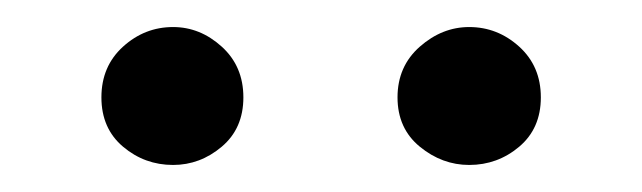

<svg xmlns="http://www.w3.org/2000/svg" viewBox="-20 -792 475 142"><path d="M108 -670Q87 -670 71 -683.5Q55 -697 55 -720Q55 -743 71 -757.5Q87 -772 108 -772Q128 -772 144 -757.5Q160 -743 160 -720Q160 -697 144 -683.5Q128 -670 108 -670ZM327 -670Q307 -670 290.5 -683.5Q274 -697 274 -720Q274 -743 290.5 -757.5Q307 -772 327 -772Q348 -772 364 -757.5Q380 -743 380 -720Q380 -697 364 -683.5Q348 -670 327 -670Z"/></svg>

Font: Noto Serif TC ExtraLight
Style: Regular
Weight: 400
Version: Version 2.002-H1;hotconv 1.1.0;makeotfexe 2.6.0